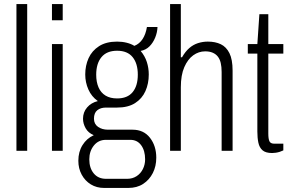

<svg xmlns="http://www.w3.org/2000/svg" viewBox="-20 -743 1434 946"><path d="M61 0V-723H114V0Z M236 -643V-723H289V-643ZM236 0V-526H289V0Z M493 183Q456 183 427.5 165.5Q399 148 382.5 117.5Q366 87 366 49Q366 5 386.5 -28Q407 -61 442 -77Q415 -88 402 -111Q389 -134 389 -158Q389 -190 409 -213.5Q429 -237 462 -245Q431 -267 415.5 -302Q400 -337 400 -376Q400 -420 416.5 -456.5Q433 -493 468 -515.5Q503 -538 557 -538Q582 -538 604 -532.5Q626 -527 642 -517Q667 -527 682.5 -550.5Q698 -574 704 -610H756Q755 -583 744.5 -557.5Q734 -532 716.5 -514.5Q699 -497 673 -492Q694 -467 703.5 -437.5Q713 -408 713 -376Q713 -331 696.5 -294Q680 -257 645.5 -235Q611 -213 557 -213H502Q476 -213 459.5 -200Q443 -187 443 -158Q443 -132 463 -118Q483 -104 512 -104H633Q688 -104 719 -64Q750 -24 750 34Q750 76 733 109.5Q716 143 685.5 163Q655 183 612 183ZM502 138H607Q633 138 653 125Q673 112 684 90Q695 68 695 42Q695 -1 675.5 -27.5Q656 -54 622 -54H502Q465 -54 442.5 -26Q420 2 420 42Q420 85 442 111.5Q464 138 502 138ZM557 -258Q608 -258 633.5 -289Q659 -320 659 -375Q659 -430 633.5 -461.5Q608 -493 557 -493Q506 -493 480 -461.5Q454 -430 454 -375Q454 -339 465.5 -312.5Q477 -286 500 -272Q523 -258 557 -258Z M818 0V-723H871V-461H877Q893 -489 912.5 -506Q932 -523 955.5 -530.5Q979 -538 1004 -538Q1041 -538 1068 -525Q1095 -512 1110.5 -481Q1126 -450 1126 -395V0H1072V-388Q1072 -414 1067.5 -433Q1063 -452 1053 -464.5Q1043 -477 1027.5 -483.5Q1012 -490 991 -490Q959 -490 932 -470.5Q905 -451 888 -412Q871 -373 871 -313V0Z M1321 11Q1289 11 1273.5 -2.5Q1258 -16 1253 -40Q1248 -64 1248 -95V-479H1201V-526H1248L1258 -673H1302V-526H1376V-479H1302V-85Q1302 -59 1307.5 -47Q1313 -35 1332 -35H1376V-2Q1368 2 1358.5 5Q1349 8 1339 9.5Q1329 11 1321 11Z"/></svg>

Font: Archivo Condensed ExtraLight
Style: Regular
Weight: 250
Width: 3
Designer: Hector Gatti
Foundry: Omnibus-Type
Version: Version 2.001